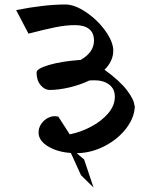

<svg xmlns="http://www.w3.org/2000/svg" viewBox="-20 -695 671 856"><path d="M581 -225Q581 -174 544.5 -125Q508 -76 448 -44.5Q388 -13 322 -12L355 16L397 141L341 86L296 -13Q236 -17 194 -42.5Q152 -68 152 -104Q152 -125 163.5 -142Q175 -159 191.5 -168Q208 -177 223 -177Q230 -177 240 -175L291 -96Q341 -106 387.5 -131Q434 -156 463 -190.5Q492 -225 492 -264Q492 -299 466.5 -318Q441 -337 403 -337Q386 -337 378 -336Q336 -316 288.5 -305Q241 -294 202 -294Q179 -294 161 -315.5Q143 -337 143 -372Q143 -389 199 -405.5Q255 -422 340 -428Q399 -462 399 -514Q399 -548 377.5 -565.5Q356 -583 314 -583Q274 -583 227 -573.5Q180 -564 107 -545L52 -650Q179 -675 271 -675Q313 -675 364 -640.5Q415 -606 450 -557Q485 -508 485 -469Q485 -423 446 -384Q514 -335 546.5 -292Q579 -249 579 -224Z"/></svg>

Font: Martel
Style: Bold
Weight: 700
Designer: Dan Reynolds
Foundry: Dan Reynolds
Version: Version 1.001; ttfautohint (v1.1) -l 5 -r 5 -G 72 -x 0 -D la